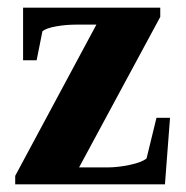

<svg xmlns="http://www.w3.org/2000/svg" viewBox="-20 -479 484 499"><path d="M19.5 0V-22L230.5 -415H178.2Q150.9 -415 125.5 -410.4Q100.1 -405.8 90.3 -397.9L75.2 -322.3H40V-459H396.5V-435.1L185.5 -43.9H258.8Q286.6 -43.9 317.4 -50.5Q348.1 -57.1 360.8 -66.9L386.7 -172.9H421.9L408.7 0Z"/></svg>

Font: Tinos
Style: Bold
Weight: 700
Designer: Steve Matteson
Foundry: Monotype Imaging Inc.
Version: Version 1.23